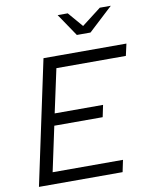

<svg xmlns="http://www.w3.org/2000/svg" viewBox="-98 -995 848 1067"><g transform="rotate(-10 325.5 -461.0)"><path d="M34 0 183 -700H651L636 -633H244L191 -387H464L450 -320H177L123 -67H520L506 0ZM388 -795 302 -922H359L431 -838L540 -922H602L465 -795Z"/></g></svg>

Font: Red Hat Text
Style: Italic
Weight: 300
Italic angle: -12°
Designer: Pentagram, MCKL
Foundry: Pentagram, MCKL
Version: Version 1.023